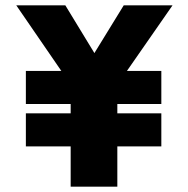

<svg xmlns="http://www.w3.org/2000/svg" viewBox="-20 -700 704 720"><path d="M456 -434H585V-310H420V-275H585V-151H420V0H245V-151H77V-275H245V-310H77V-434H210L41 -680H225L334 -501L444 -680H627Z"/></svg>

Font: Martel Sans Black
Style: Regular
Weight: 900
Designer: Dan Reynolds and Mathieu Réguer
Foundry: Dan Reynolds and Mathieu Réguer
Version: Version 1.002; ttfautohint (v1.1) -l 5 -r 5 -G 72 -x 0 -D la